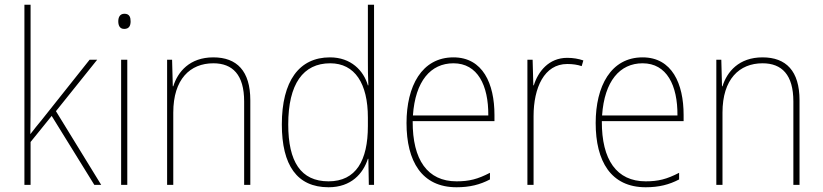

<svg xmlns="http://www.w3.org/2000/svg" viewBox="-20 -780 3472 810"><path d="M109 -376V-760H83V0H109V-181L198 -291L378 0H407L216 -311L390 -528H358L156 -274C138 -252 127 -239 108 -214C109 -271 109 -318 109 -376Z M505 -722C485 -722 479 -706 479 -690C479 -673 485 -658 504 -658C525 -658 531 -672 531 -690C531 -706 527 -722 505 -722ZM517 -528H491V0H517Z M880 -538C780 -538 730 -477 711 -416H709L706 -528H685V0H711V-305C711 -446 782 -513 880 -513C961 -513 1010 -465 1010 -352V0H1036V-357C1036 -481 979 -538 880 -538Z M1366 10C1462 10 1512 -48 1532 -110H1534L1536 0H1558V-760H1532V-526C1532 -491 1532 -457 1534 -420H1532C1514 -482 1461 -538 1372 -538C1242 -538 1169 -438 1169 -255C1169 -83 1233 10 1366 10ZM1366 -15C1249 -15 1196 -98 1196 -255C1196 -426 1259 -513 1373 -513C1477 -513 1532 -428 1532 -284V-248C1532 -103 1482 -15 1366 -15Z M1893 -538C1759 -538 1695 -416 1695 -261C1695 -100 1759 10 1906 10C1962 10 2005 -1 2047 -23V-51C1995 -24 1959 -15 1906 -15C1784 -15 1720 -105 1721 -269H2066V-295C2066 -427 2017 -538 1893 -538ZM1893 -513C1995 -513 2041 -420 2040 -293H1722C1732 -438 1797 -513 1893 -513Z M2373 -536C2295 -536 2250 -478 2232 -420H2230L2227 -528H2205V0H2231V-290C2231 -410 2276 -510 2373 -510C2397 -510 2416 -507 2434 -501L2441 -525C2421 -532 2398 -536 2373 -536Z M2691 -538C2557 -538 2493 -416 2493 -261C2493 -100 2557 10 2704 10C2760 10 2803 -1 2845 -23V-51C2793 -24 2757 -15 2704 -15C2582 -15 2518 -105 2519 -269H2864V-295C2864 -427 2815 -538 2691 -538ZM2691 -513C2793 -513 2839 -420 2838 -293H2520C2530 -438 2595 -513 2691 -513Z M3197 -538C3097 -538 3047 -477 3028 -416H3026L3023 -528H3002V0H3028V-305C3028 -446 3099 -513 3197 -513C3278 -513 3327 -465 3327 -352V0H3353V-357C3353 -481 3296 -538 3197 -538Z"/></svg>

Font: Noto Sans Armenian SemiCondensed Thin
Style: Regular
Weight: 100
Width: 4
Designer: Monotype Design Team
Foundry: Monotype Imaging Inc.
Version: Version 2.008